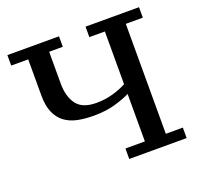

<svg xmlns="http://www.w3.org/2000/svg" viewBox="-123 -832 994 965"><g transform="rotate(-20 374.0 -350.0)"><path d="M625 -56H716V0H409V-56H513V-310Q482 -294 432 -279.5Q382 -265 317 -265Q270 -265 231 -273Q192 -281 163.5 -302Q135 -323 119 -359Q103 -395 103 -451V-644H12V-700H288V-644H215V-474Q215 -404 246 -362.5Q277 -321 351 -321Q398 -321 440 -333Q482 -345 513 -362V-644H430V-700H716V-644H625Z"/></g></svg>

Font: PT Serif Caption
Style: Regular
Weight: 400
Designer: A.Korolkova, O.Umpeleva, V.Yefimov
Foundry: ParaType Ltd
Version: Version 1.000W OFL